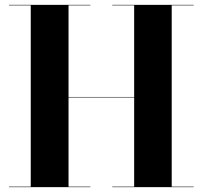

<svg xmlns="http://www.w3.org/2000/svg" viewBox="-20 -770 833 790"><path d="M17 -2V0H352V-2H262V-369H532V-2H442V0H777V-2H686.5V-748H777V-750H442V-748H532V-371H262V-748H352V-750H17V-748H106.5V-2Z"/></svg>

Font: Bodoni* 96pt
Style: Bold
Weight: 700
Version: Version 2.3